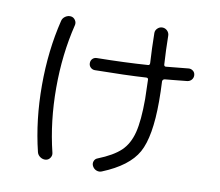

<svg xmlns="http://www.w3.org/2000/svg" viewBox="-86 -877 1172 1022"><g transform="rotate(10 500.0 -366.0)"><path d="M221.7 27.3Q206.1 29.3 191.9 20Q177.7 10.7 173.8 -4.9Q132.8 -171.9 132.8 -359.9Q132.8 -547.9 173.8 -714.8Q177.7 -730.5 191.9 -739.7Q206.1 -749 221.7 -747.1Q236.3 -745.1 245.1 -731.9Q253.9 -718.8 250 -704.1Q210 -541 210 -359.9Q210 -178.7 250 -15.6Q253.9 -1 245.1 12.2Q236.3 25.4 221.7 27.3ZM396.5 -487.3Q382.8 -487.3 373 -496.6Q363.3 -505.9 363.3 -520Q363.3 -534.2 372.6 -543.5Q381.8 -552.7 396.5 -552.7Q544.9 -554.7 669.9 -563.5Q679.7 -563.5 679.7 -575.2Q674.8 -655.3 673.8 -737.3Q673.8 -752 685.1 -762.7Q696.3 -773.4 710.9 -773.4Q726.6 -773.4 737.8 -762.2Q749 -751 749 -735.4Q750 -658.2 754.9 -581.1Q754.9 -576.2 758.3 -573.2Q761.7 -570.3 766.6 -571.3Q825.2 -576.2 886.7 -583Q899.4 -584 910.2 -575.7Q920.9 -567.4 921.9 -553.2Q922.9 -539.1 914.1 -528.3Q905.3 -517.6 890.6 -515.6Q865.2 -512.7 822.8 -508.8Q780.3 -504.9 771.5 -503.9Q759.8 -502 758.8 -491.2Q761.7 -436.5 761.7 -382.8Q761.7 -191.4 713.9 -105.5Q666 -19.5 526.4 37.1Q512.7 43 498 37.6Q483.4 32.2 475.6 17.6Q468.8 4.9 473.6 -8.8Q478.5 -22.5 492.2 -27.3Q573.2 -59.6 613.3 -97.7Q653.3 -135.7 669.9 -200.7Q686.5 -265.6 686.5 -382.8Q686.5 -383.8 683.6 -486.3Q683.6 -496.1 672.9 -496.1Q564.5 -489.3 396.5 -487.3Z"/></g></svg>

Font: Rounded-X Mgen+ 2m regular
Style: Regular
Weight: 400
Designer: [Source Han Sans]
Ryoko NISHIZUKA  (kana & ideographs); Paul D. Hunt (Latin, Greek & Cyrillic); Wenlong ZHANG  (bopomofo
Version: Version 1.059.20150602